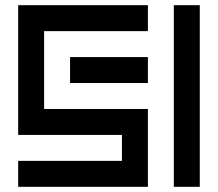

<svg xmlns="http://www.w3.org/2000/svg" viewBox="-20 -720 840 740"><path d="M50 -700V-200H450V-100H50V0H550V-300H150V-600H550V-700ZM650 0H750V-700H650ZM550 -400V-500H250V-400Z"/></svg>

Font: Mourier
Style: Regular
Weight: 400
Designer: Eric Mourier
Foundry: Velvetyne Type Foundry
Version: Version 2.000;hotconv 1.0.109;makeotfexe 2.5.65596